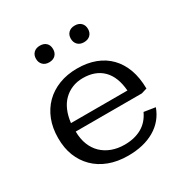

<svg xmlns="http://www.w3.org/2000/svg" viewBox="-149 -741 836 870"><g transform="rotate(-30 268.5 -306.0)"><path d="M359.4 -622.1Q379.9 -622.1 392.1 -610.4Q404.3 -598.6 404.3 -578.6Q404.3 -559.1 392.1 -547.1Q379.9 -535.2 358.9 -535.2Q338.4 -535.2 326.4 -547.4Q314.5 -559.6 314.5 -579.1Q314.5 -598.6 326.7 -610.4Q338.9 -622.1 359.4 -622.1ZM177.2 -622.1Q197.8 -622.1 209.7 -610.6Q221.7 -599.1 221.7 -578.6Q221.7 -559.1 209.7 -547.1Q197.8 -535.2 176.8 -535.2Q156.2 -535.2 144.3 -547.4Q132.3 -559.6 132.3 -579.1Q132.3 -598.6 144.5 -610.4Q156.7 -622.1 177.2 -622.1ZM469.2 -203.6H123.5Q124 -164.6 135.7 -134.8Q147.5 -105 168.9 -84.2Q190.4 -63.5 220.5 -52.2Q250.5 -41 287.1 -41Q338.4 -41 376 -62Q413.6 -83 434.1 -127L493.2 -117.7Q470.7 -55.7 414.3 -22.7Q357.9 10.3 275.9 10.3Q220.7 10.3 176.8 -6.3Q132.8 -22.9 102.3 -53.2Q71.8 -83.5 55.7 -124.3Q39.6 -165 39.6 -217.3Q39.6 -270 56.2 -312.3Q72.8 -354.5 103 -384.8Q133.3 -415 176 -431.6Q218.8 -448.2 271 -448.2Q323.7 -448.2 365.7 -432.4Q407.7 -416.5 437 -386.2Q466.3 -356 482.2 -312.5Q498 -269 498.5 -212.4ZM419.4 -247.6Q413.6 -321.3 375.5 -359.4Q337.4 -397.5 272 -397.5Q241.2 -397.5 215.8 -387Q190.4 -376.5 171.4 -357.7Q152.3 -338.9 140.4 -311.5Q128.4 -284.2 124 -247.6Z"/></g></svg>

Font: Kameron
Style: Regular
Weight: 400
Version: Version 1.000